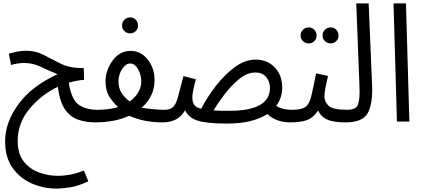

<svg xmlns="http://www.w3.org/2000/svg" viewBox="-20 -714 2491 1128"><path d="M499 351 473 288Q424 307 387 313Q350 319 320 319Q266 319 211.5 300Q157 281 120.5 236Q84 191 84 114Q84 8 154 -75.5Q224 -159 320 -204Q331 -113 364 -68.5Q397 -24 443 -9.5Q489 5 540 5Q569 5 579.5 -6.5Q590 -18 590 -34Q590 -69 550 -69Q486 -69 443 -98.5Q400 -128 384 -228Q430 -242 474 -245L472 -314H463Q390 -314 338 -339.5Q286 -365 238.5 -390.5Q191 -416 132 -416Q104 -416 77 -410Q50 -404 32 -398L45 -332Q60 -337 80.5 -340.5Q101 -344 123 -344Q173 -344 222 -320.5Q271 -297 318 -278Q167 -209 88.5 -102Q10 5 10 116Q10 211 54 272.5Q98 334 167 364Q236 394 312 394Q343 394 392 386.5Q441 379 499 351Z M791 -564Q791 -584 777.5 -598Q764 -612 745 -612Q725 -612 711 -598Q697 -584 697 -564Q697 -545 711 -531.5Q725 -518 745 -518Q764 -518 777.5 -531.5Q791 -545 791 -564ZM935 5Q964 5 974.5 -6.5Q985 -18 985 -34Q985 -69 945 -69Q921 -69 884.5 -72Q848 -75 812 -81Q847 -111 867.5 -152Q888 -193 888 -244Q888 -313 848 -364Q808 -415 747 -415Q683 -415 641.5 -358Q600 -301 600 -236Q600 -181 623.5 -144.5Q647 -108 674 -85Q645 -76 613 -72.5Q581 -69 549 -69L540 5Q591 5 642.5 -4Q694 -13 739 -34Q825 5 935 5ZM676 -235Q676 -276 697.5 -308.5Q719 -341 745 -341Q772 -341 791 -307.5Q810 -274 810 -236Q810 -201 791.5 -170.5Q773 -140 742 -118Q715 -137 695.5 -166Q676 -195 676 -235Z M1328 -63Q1270 -63 1234 -65Q1257 -104 1296.5 -156.5Q1336 -209 1383.5 -248.5Q1431 -288 1480 -288Q1522 -288 1544 -261Q1566 -234 1566 -198Q1566 -63 1328 -63ZM1687 5Q1716 5 1726.5 -6.5Q1737 -18 1737 -34Q1737 -69 1697 -69Q1663 -69 1640.5 -75.5Q1618 -82 1603 -92Q1638 -139 1638 -200Q1638 -272 1594 -318Q1550 -364 1482 -364Q1421 -364 1361.5 -321Q1302 -278 1250 -211.5Q1198 -145 1162 -75Q1130 -83 1120 -99.5Q1110 -116 1110 -143Q1110 -172 1131 -248L1058 -267Q1037 -185 1025 -142.5Q1013 -100 996.5 -84.5Q980 -69 945 -69L935 5Q975 5 1008 -9.5Q1041 -24 1068 -66Q1086 -24 1139 -6Q1192 12 1314 12Q1394 12 1452.5 -3Q1511 -18 1551 -44Q1603 5 1687 5Z M1969 -505Q1969 -525 1955.5 -539Q1942 -553 1923 -553Q1903 -553 1889 -539Q1875 -525 1875 -505Q1875 -486 1889 -472.5Q1903 -459 1923 -459Q1942 -459 1955.5 -472.5Q1969 -486 1969 -505ZM1840 -505Q1840 -525 1826.5 -539Q1813 -553 1794 -553Q1774 -553 1760 -539Q1746 -525 1746 -505Q1746 -486 1760 -472.5Q1774 -459 1794 -459Q1813 -459 1826.5 -472.5Q1840 -486 1840 -505ZM2010 5Q2039 5 2049.5 -6.5Q2060 -18 2060 -34Q2060 -69 2020 -69Q1934 -69 1910 -93Q1886 -117 1886 -147Q1886 -171 1893.5 -206Q1901 -241 1907 -268L1837 -283Q1820 -195 1808.5 -148.5Q1797 -102 1774 -85.5Q1751 -69 1697 -69L1687 5Q1745 5 1782 -8Q1819 -21 1849 -65Q1862 -32 1898.5 -13.5Q1935 5 2010 5Z M2166 -214 2146 -694H2073L2092 -205Q2095 -129 2083 -99Q2071 -69 2019 -69L2010 5Q2112 5 2141.5 -51.5Q2171 -108 2166 -214Z M2385 0 2365 -694H2292L2312 0Z"/></svg>

Font: Noto Sans Arabic Condensed
Style: Regular
Weight: 400
Width: 3
Designer: Nadine Chahine
Foundry: Monotype Imaging Inc.
Version: 1.001